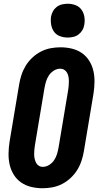

<svg xmlns="http://www.w3.org/2000/svg" viewBox="-20 -995 540 1023"><path d="M207 8Q176 8 146.5 1Q117 -6 93 -22.5Q69 -39 53.5 -64Q38 -89 31.5 -117.5Q25 -146 25.5 -177Q26 -208 31 -240L82 -545Q86 -570 94.5 -596Q103 -622 117.5 -645.5Q132 -669 153 -688.5Q174 -708 198.5 -720.5Q223 -733 249.5 -738Q276 -743 302 -743Q333 -743 362.5 -736Q392 -729 416 -712.5Q440 -696 455.5 -671Q471 -646 477.5 -617.5Q484 -589 483.5 -558Q483 -527 478 -495L427 -190Q423 -165 414.5 -139Q406 -113 391.5 -89.5Q377 -66 356 -46.5Q335 -27 310.5 -14.5Q286 -2 259.5 3Q233 8 207 8ZM208 -106Q226 -106 242.5 -116.5Q259 -127 269 -142.5Q279 -158 284 -175Q289 -192 292 -209L343 -514Q345 -526 346 -538Q347 -550 347 -562Q347 -574 345 -585.5Q343 -597 337.5 -607Q332 -617 322.5 -623Q313 -629 301 -629Q283 -629 266.5 -618.5Q250 -608 240 -592.5Q230 -577 225 -560Q220 -543 217 -526L166 -221Q164 -209 163 -197Q162 -185 162 -173Q162 -161 164.5 -149.5Q167 -138 172 -128Q177 -118 186.5 -112Q196 -106 208 -106ZM341 -795Q319 -795 299 -802.5Q279 -810 267.5 -826.5Q256 -843 252.5 -864Q249 -885 252 -907Q255 -922 262.5 -935.5Q270 -949 282.5 -958.5Q295 -968 310.5 -971.5Q326 -975 341 -975Q363 -975 382.5 -967.5Q402 -960 414 -943.5Q426 -927 429.5 -906Q433 -885 429 -863Q427 -848 419 -834.5Q411 -821 398.5 -811.5Q386 -802 371 -798.5Q356 -795 341 -795Z"/></svg>

Font: Iosevka SS18 Heavy
Style: Italic
Weight: 900
Italic angle: -9°
Monospace: yes
Designer: Belleve Invis
Foundry: Belleve Invis
Version: Version 25.1.1; ttfautohint (v1.8.4)